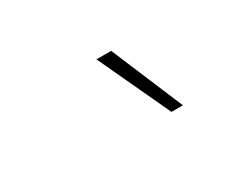

<svg xmlns="http://www.w3.org/2000/svg" viewBox="-45 -924 489 407"><g transform="rotate(-30 200.0 -720.0)"><path d="M286 -632 204 -808H240L314 -632Z"/></g></svg>

Font: Encode Sans SC Condensed Thin
Style: Regular
Weight: 100
Width: 3
Designer: Multiple Designers
Foundry: Impallari Type
Version: Version 3.002